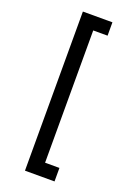

<svg xmlns="http://www.w3.org/2000/svg" viewBox="-203 -1009 890 1270"><g transform="rotate(20 242.5 -374.0)"><path d="M356 186V91H255V-840H356V-934H148V186Z"/></g></svg>

Font: Poppins Medium
Style: Regular
Weight: 500
Designer: Ninad Kale (Devanagari), Jonny Pinhorn (Latin)
Foundry: Indian Type Foundry
Version: 4.004